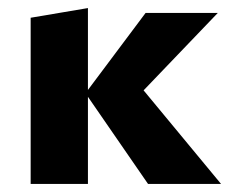

<svg xmlns="http://www.w3.org/2000/svg" viewBox="-20 -456 572 476"><path d="M347 0 198 -216V0H56V-412L198 -436V-233L341 -424H520L336 -232L528 0Z"/></svg>

Font: Ysabeau Ultrabold
Style: Regular
Weight: 800
Designer: Christian Thalmann (Catharsis Fonts)
Version: Version 0.003